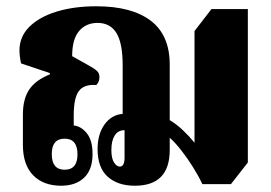

<svg xmlns="http://www.w3.org/2000/svg" viewBox="-20 -581 863 612"><path d="M175 11Q118 11 85.5 -22.5Q53 -56 53 -119V-216Q53 -266 73.5 -296Q94 -326 139 -344V-348L47 -379Q44 -394 43 -403.5Q42 -413 42 -420Q42 -464 73.5 -495.5Q105 -527 160.5 -544Q216 -561 287 -561Q400 -561 460.5 -515Q521 -469 521 -375V-198Q543 -185 563.5 -165.5Q584 -146 600 -126V-482L654 -552H770V-63L716 6H625Q614 -18 596 -47Q578 -76 558 -101.5Q538 -127 521 -142V-103Q521 11 410 11Q355 11 323 -18Q291 -47 291 -106Q291 -153 313 -184Q335 -215 371 -218V-372Q371 -444 351 -476Q331 -508 291 -508Q254 -508 232 -482Q210 -456 210 -402L260 -374Q280 -363 288.5 -355.5Q297 -348 297 -335Q297 -320 287 -310Q248 -313 231.5 -291Q215 -269 215 -213V-181Q238 -179 256.5 -156.5Q275 -134 275 -90Q275 -40 248 -14.5Q221 11 175 11ZM362 -50Q377 -50 377 -79V-166Q356 -166 345.5 -149Q335 -132 335 -103Q335 -76 343.5 -63Q352 -50 362 -50ZM186 -40Q227 -40 227 -89Q227 -139 186 -139Q145 -139 145 -90Q145 -40 186 -40Z"/></svg>

Font: Noto Serif Thai Condensed Black
Style: Regular
Weight: 900
Width: 3
Designer: Monotype Design Team
Foundry: Monotype Imaging Inc.
Version: Version 2.002; ttfautohint (v1.8.4.7-5d5b)